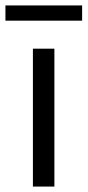

<svg xmlns="http://www.w3.org/2000/svg" viewBox="-44 -686 322 706"><path d="M258 -610H-24V-666H258ZM156 0H77V-507H156Z"/></svg>

Font: Hind Mysuru
Style: Regular
Weight: 400
Designer: Manushi Parikh, Hitesh Malaviya
Foundry: Indian Type Foundry
Version: Version 0.703;PS 1.0;hotconv 1.0.86;makeotf.lib2.5.63406